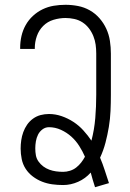

<svg xmlns="http://www.w3.org/2000/svg" viewBox="-20 -763 540 800"><path d="M376 17Q371 2 366.5 -13.5Q362 -29 358 -44Q336 -19 305.5 -5.5Q275 8 243 8Q220 8 198 5Q176 2 155.5 -6Q135 -14 117 -27.5Q99 -41 87 -59.5Q75 -78 70.5 -100Q66 -122 66 -144Q66 -161 68.5 -178.5Q71 -196 77 -212.5Q83 -229 93 -243.5Q103 -258 117.5 -268.5Q132 -279 149 -283.5Q166 -288 184 -288Q211 -288 237 -279Q263 -270 286 -255Q309 -240 327.5 -219.5Q346 -199 361 -177Q373 -223 377 -271Q381 -319 381 -368V-540Q381 -559 378.5 -577Q376 -595 369 -612.5Q362 -630 350.5 -645Q339 -660 323.5 -670Q308 -680 289.5 -684Q271 -688 253 -688Q228 -688 203 -680.5Q178 -673 160 -655Q142 -637 133.5 -612.5Q125 -588 125 -563V-559H64V-564Q64 -589 69.5 -613Q75 -637 87 -658.5Q99 -680 117.5 -697Q136 -714 158 -724.5Q180 -735 204 -739Q228 -743 253 -743Q279 -743 305 -738Q331 -733 354 -720Q377 -707 394.5 -687Q412 -667 423 -643Q434 -619 438 -592.5Q442 -566 442 -540V-368Q442 -334 440.5 -300.5Q439 -267 433.5 -234Q428 -201 419.5 -168.5Q411 -136 397 -106Q408 -80 416.5 -53.5Q425 -27 434 0ZM243 -47Q257 -47 271.5 -51.5Q286 -56 297.5 -65Q309 -74 318 -85.5Q327 -97 334 -110Q324 -133 310 -155Q296 -177 277 -194Q258 -211 234 -222Q210 -233 184 -233Q169 -233 157 -224Q145 -215 138.5 -202Q132 -189 129.5 -174Q127 -159 127 -145Q127 -130 129.5 -116Q132 -102 140.5 -90Q149 -78 160.5 -69.5Q172 -61 185.5 -56Q199 -51 213.5 -49Q228 -47 243 -47Z"/></svg>

Font: Iosevka Fixed SS04 Light
Style: Regular
Weight: 300
Monospace: yes
Designer: Belleve Invis
Foundry: Belleve Invis
Version: Version 32.5.0